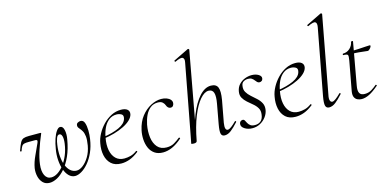

<svg xmlns="http://www.w3.org/2000/svg" viewBox="-71 -1114 3050 1516"><g transform="rotate(-15 1454.5 -356.5)"><path d="M184 13Q150 13 129 -8.5Q108 -30 100.5 -63Q93 -96 98 -130Q106 -176 129.5 -226Q153 -276 171 -317Q177 -331 174 -336.5Q171 -342 160 -342H108Q82 -342 69 -338.5Q56 -335 48.5 -323.5Q41 -312 33 -287Q31 -283 25.5 -285Q20 -287 22 -292Q37 -335 48 -355Q59 -375 75 -381Q91 -387 120 -387H208Q217 -387 218.5 -385Q220 -383 216 -375Q192 -320 172 -259Q152 -198 146 -149Q139 -92 155.5 -58.5Q172 -25 207 -25Q233 -25 259.5 -42Q286 -59 310 -89.5Q334 -120 352 -162.5Q370 -205 377 -256Q382 -293 376 -315Q370 -337 354 -337Q338 -337 329.5 -311.5Q321 -286 318 -261Q311 -212 314.5 -169Q318 -126 331 -93.5Q344 -61 365.5 -43Q387 -25 415 -25Q439 -25 466.5 -46Q494 -67 517 -105Q540 -143 549 -194Q557 -241 553.5 -268.5Q550 -296 541 -311.5Q532 -327 523 -337Q517 -344 512.5 -350.5Q508 -357 508 -366Q508 -383 520.5 -389.5Q533 -396 543 -396Q566 -396 575 -370.5Q584 -345 584.5 -308.5Q585 -272 580 -239Q571 -179 550 -132.5Q529 -86 501.5 -53.5Q474 -21 445 -4Q416 13 392 13Q364 13 342.5 -8Q321 -29 308.5 -64.5Q296 -100 293 -143.5Q290 -187 298 -232Q305 -276 317 -312Q329 -348 344.5 -370Q360 -392 375 -392Q398 -392 405.5 -358.5Q413 -325 405 -282Q392 -206 367 -150.5Q342 -95 310.5 -58.5Q279 -22 246 -4.5Q213 13 184 13Z M770 12Q718 12 688 -15.5Q658 -43 648.5 -88Q639 -133 649 -185Q655 -222 675.5 -260Q696 -298 726.5 -329.5Q757 -361 794.5 -380Q832 -399 874 -399Q909 -399 926 -384.5Q943 -370 938 -345Q933 -322 910.5 -300.5Q888 -279 852.5 -261.5Q817 -244 773.5 -231.5Q730 -219 683 -213L685 -226Q763 -237 816.5 -261.5Q870 -286 880 -324Q888 -352 870 -362Q852 -372 831 -372Q795 -372 768 -351Q741 -330 724.5 -295Q708 -260 701 -218Q690 -161 698.5 -116.5Q707 -72 733.5 -46Q760 -20 803 -20Q828 -20 854.5 -27Q881 -34 906 -53Q909 -55 912.5 -51Q916 -47 913 -44Q875 -14 840 -1Q805 12 770 12Z M1111 13Q1069 13 1041.5 -6.5Q1014 -26 1000.5 -58Q987 -90 985 -128Q983 -166 991 -202Q1005 -266 1039 -309.5Q1073 -353 1117 -376Q1161 -399 1203 -399Q1227 -399 1247 -391.5Q1267 -384 1278 -371Q1289 -358 1287 -342Q1286 -331 1279.5 -322Q1273 -313 1259 -313Q1248 -313 1239.5 -320.5Q1231 -328 1226 -342Q1223 -353 1210 -366Q1197 -379 1170 -379Q1134 -379 1108.5 -358.5Q1083 -338 1067.5 -305Q1052 -272 1044 -232Q1034 -177 1040.5 -128Q1047 -79 1073.5 -48.5Q1100 -18 1148 -18Q1185 -18 1211 -33.5Q1237 -49 1259 -67Q1262 -69 1266 -65Q1270 -61 1267 -58Q1225 -21 1186.5 -4Q1148 13 1111 13Z M1363 8Q1350 8 1346 6.5Q1342 5 1342 2Q1342 -1 1347.5 -24.5Q1353 -48 1357 -74L1461 -627Q1468 -659 1452.5 -668Q1437 -677 1390 -654Q1386 -652 1383.5 -658Q1381 -664 1385 -665L1508 -725Q1512 -727 1516 -723Q1520 -719 1519 -717L1389 -6Q1387 8 1363 8ZM1616 9Q1592 9 1586.5 -12.5Q1581 -34 1591 -89L1620 -248Q1631 -307 1622 -336Q1613 -365 1581 -365Q1548 -365 1511.5 -323Q1475 -281 1442.5 -200.5Q1410 -120 1389 -6L1378 -7Q1399 -123 1434.5 -211.5Q1470 -300 1515 -349.5Q1560 -399 1609 -399Q1652 -399 1665 -368.5Q1678 -338 1666 -267L1633 -89Q1628 -58 1632.5 -43Q1637 -28 1650 -28Q1662 -28 1680 -41.5Q1698 -55 1720 -77Q1724 -81 1728 -77Q1732 -73 1728 -69Q1695 -32 1668.5 -11.5Q1642 9 1616 9Z M1842 11Q1806 11 1778.5 -6.5Q1751 -24 1755 -49Q1757 -61 1765 -67Q1773 -73 1782 -73Q1793 -73 1798.5 -63Q1804 -53 1810.5 -40.5Q1817 -28 1830 -18Q1843 -8 1868 -8Q1897 -8 1915.5 -24.5Q1934 -41 1938 -74Q1943 -105 1930 -127.5Q1917 -150 1895 -168Q1873 -186 1852 -204.5Q1831 -223 1818.5 -245.5Q1806 -268 1812 -299Q1818 -332 1838.5 -353.5Q1859 -375 1886.5 -385.5Q1914 -396 1941 -396Q1974 -396 1997 -382Q2020 -368 2017 -349Q2015 -336 2006.5 -330.5Q1998 -325 1990 -325Q1978 -325 1970.5 -332.5Q1963 -340 1955.5 -350Q1948 -360 1937 -367.5Q1926 -375 1906 -375Q1887 -375 1870.5 -365.5Q1854 -356 1851 -333Q1846 -303 1859 -281Q1872 -259 1893.5 -240Q1915 -221 1936.5 -201.5Q1958 -182 1970.5 -158Q1983 -134 1978 -102Q1973 -72 1953.5 -46Q1934 -20 1905 -4.5Q1876 11 1842 11Z M2195 12Q2143 12 2113 -15.5Q2083 -43 2073.5 -88Q2064 -133 2074 -185Q2080 -222 2100.5 -260Q2121 -298 2151.5 -329.5Q2182 -361 2219.5 -380Q2257 -399 2299 -399Q2334 -399 2351 -384.5Q2368 -370 2363 -345Q2358 -322 2335.5 -300.5Q2313 -279 2277.5 -261.5Q2242 -244 2198.5 -231.5Q2155 -219 2108 -213L2110 -226Q2188 -237 2241.5 -261.5Q2295 -286 2305 -324Q2313 -352 2295 -362Q2277 -372 2256 -372Q2220 -372 2193 -351Q2166 -330 2149.5 -295Q2133 -260 2126 -218Q2115 -161 2123.5 -116.5Q2132 -72 2158.5 -46Q2185 -20 2228 -20Q2253 -20 2279.5 -27Q2306 -34 2331 -53Q2334 -55 2337.5 -51Q2341 -47 2338 -44Q2300 -14 2265 -1Q2230 12 2195 12Z M2470 9Q2446 9 2440 -12.5Q2434 -34 2444 -89L2545 -627Q2551 -659 2537 -668Q2523 -677 2476 -654Q2472 -652 2469.5 -658Q2467 -664 2471 -665L2594 -725Q2598 -727 2602 -723Q2606 -719 2605 -717L2488 -89Q2481 -58 2486.5 -43Q2492 -28 2505 -28Q2516 -28 2534 -41.5Q2552 -55 2574 -77Q2578 -81 2582 -77Q2586 -73 2582 -69Q2549 -32 2522.5 -11.5Q2496 9 2470 9Z M2735 12Q2717 12 2700.5 4.5Q2684 -3 2676 -20.5Q2668 -38 2673 -68L2717 -306Q2724 -344 2718.5 -352.5Q2713 -361 2683 -361Q2679 -361 2680 -367Q2681 -373 2684 -373Q2716 -373 2739.5 -394Q2763 -415 2769 -447Q2769 -450 2777.5 -450Q2786 -450 2785 -447L2723 -102Q2715 -60 2726 -40.5Q2737 -21 2768 -21Q2800 -21 2823.5 -35.5Q2847 -50 2868 -68Q2870 -70 2874 -66Q2878 -62 2876 -60Q2831 -21 2797.5 -4.5Q2764 12 2735 12ZM2877 -343Q2874 -343 2854 -345.5Q2834 -348 2807.5 -350.5Q2781 -353 2757 -353L2759 -375Q2782 -375 2813 -377Q2844 -379 2870 -380.5Q2896 -382 2902 -382Q2906 -382 2908 -380Q2910 -378 2909 -374Q2907 -366 2897 -354.5Q2887 -343 2877 -343Z"/></g></svg>

Font: Cormorant Light Light
Style: Italic
Weight: 300
Italic angle: -10°
Version: Version 4.000